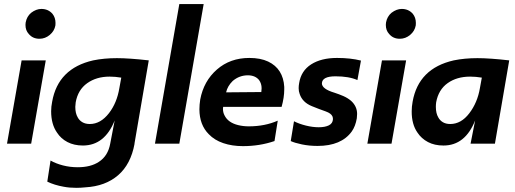

<svg xmlns="http://www.w3.org/2000/svg" viewBox="-20 -708 2538 946"><path d="M174.5 -517Q141 -517 121.5 -541Q105.5 -558 105.5 -585.5L106.5 -597.5Q112 -627 133.5 -645Q158.5 -664 184 -664Q217.5 -664 238.5 -640Q253.5 -621 253.5 -595L253 -583Q248 -555 225.2 -536Q202.5 -517 174.5 -517ZM133.5 0H14.5L86.5 -410.5H205.5Z M356 217.5Q321.5 217.5 293.5 212Q248 204 213 187L229 83Q255.5 98 290.2 107Q325 116 363 116Q427 116 467 89.5Q512 60.5 523 0L545 -114.5Q496 8.5 389 9Q345 9 312.5 -8Q280 -25 261 -54.5Q232 -95.5 232 -160Q232 -182.5 237 -207Q266 -371 439 -410.5Q492.5 -421.5 556 -421.5Q616 -421.5 713 -410.5L642.5 0H643Q624.5 101.5 561.8 155.5Q499 209.5 401 215Q377.5 217.5 356 217.5ZM422.5 -97Q475.5 -97 517 -150.5Q556 -201 568 -273.5L577.5 -325.5Q548 -330.5 520 -330.5Q455 -330.5 409.5 -298Q364 -265.5 353 -204Q351.5 -193 351 -181.5Q351 -149.5 363 -129.5Q371 -114.5 386 -105.8Q401 -97 422.5 -97Z M863.5 0H743.5L863.5 -688H983.5Z M1177 12Q1123.5 12 1080 -2.8Q1036.5 -17.5 1008.5 -47Q963 -92.5 962.5 -169Q962.5 -192 966.5 -217.5Q983.5 -308.5 1048.8 -365.5Q1114 -422.5 1208.5 -422.5Q1263.5 -422.5 1301 -404.8Q1338.5 -387 1358.2 -355.5Q1378 -324 1380.5 -280V-267Q1380.5 -228 1367.5 -181.5H1079.5L1078.5 -172Q1078.5 -154.5 1086 -140Q1095 -121.5 1112 -109.5Q1129 -97.5 1153.8 -91.5Q1178.5 -85.5 1206 -85.5Q1285 -85.5 1348.5 -113.5L1332.5 -13Q1259.5 12 1177 12ZM1094 -253 1267.5 -254.5Q1269 -264 1269 -273Q1269 -296 1256.5 -313.5Q1238 -336.5 1202 -337Q1159 -337 1126.5 -309Q1101 -284 1094 -253Z M1544.5 11Q1503.5 11 1467.5 3.5Q1431.5 -4 1412.5 -13L1428.5 -110.5Q1454 -97.5 1487.5 -89.2Q1521 -81 1550.5 -81Q1581.5 -81 1600.5 -90.5Q1619.5 -100 1620.5 -121Q1620.5 -128 1618 -134.5Q1611.5 -149.5 1585 -159Q1550.5 -171 1516.5 -185Q1470 -204 1456.5 -245Q1451.5 -258 1451.5 -273.5Q1451.5 -285.5 1454 -299Q1463.5 -359 1513 -390.8Q1562.5 -422.5 1640.5 -422.5Q1707.5 -422.5 1758.5 -409.5L1741 -313.5Q1699.5 -332 1633 -332Q1567.5 -332 1566 -297.5Q1566 -269.5 1628.5 -251Q1650 -244 1671.5 -234.8Q1693 -225.5 1710 -211Q1739.5 -184 1739.5 -146.5Q1739.5 -137 1738 -125Q1731.5 -86 1713 -60Q1661.5 11 1544.5 11Z M1950 -517Q1916.5 -517 1897 -541Q1881 -558 1881 -585.5L1882 -597.5Q1887.5 -627 1909 -645Q1934 -664 1959.5 -664Q1993 -664 2014 -640Q2029 -621 2029 -595L2028.5 -583Q2023.5 -555 2000.8 -536Q1978 -517 1950 -517ZM1909 0H1790L1862 -410.5H1981Z M2165 9Q2121 9 2088.8 -8Q2056.5 -25 2037 -54.5Q2008 -95.5 2008.5 -160Q2008.5 -182.5 2013 -207Q2042 -371 2215.5 -410.5Q2269 -421.5 2332.5 -421.5Q2392.5 -421.5 2489 -410.5L2418.5 0H2298.5L2321 -114.5Q2272 9 2165 9ZM2198.5 -97Q2252 -97 2292.2 -149.8Q2332.5 -202.5 2344.5 -273.5L2354 -325.5Q2324.5 -330.5 2296.5 -330.5Q2231 -330.5 2185.8 -298.5Q2140.5 -266.5 2129 -204Q2127.5 -193 2127.5 -181.5Q2127.5 -149.5 2139.5 -129.5Q2147.5 -114.5 2162.2 -105.8Q2177 -97 2198.5 -97Z"/></svg>

Font: Lucymar Sans SemiBold
Style: Italic
Weight: 600
Italic angle: -10°
Foundry: The League of Moveable Type (original font) / Main changes by Cristiano Sobral with portions from Mirco Monsees
Version: Version 2.00;August 30, 2020;FontCreator 13.0.0.2681 64-bit